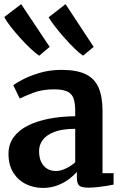

<svg xmlns="http://www.w3.org/2000/svg" viewBox="-20 -911 599 942"><path d="M190.2 11Q145 11 106.6 -8.1Q68.2 -27.1 45 -64.5Q21.7 -101.8 21.7 -156.3Q21.7 -203.6 47.2 -238.2Q72.6 -272.8 117.6 -295.2Q162.5 -317.5 221.8 -328.8Q281.1 -340.1 349 -340.7V-366.2Q349 -404.7 340.9 -427.9Q332.8 -451.2 310.3 -461.9Q287.8 -472.6 244.8 -472.6Q187 -472.6 143.9 -456Q100.8 -439.4 76.8 -427.7L45.2 -492.6Q57.1 -502.6 91.3 -520.7Q125.4 -538.7 174.8 -553.5Q224.2 -568.2 281.3 -568.2Q357.8 -568.2 401.7 -546.3Q445.6 -524.3 464.3 -479.6Q483 -434.9 483 -366V-61.4H537.3V-5.3Q525.9 -2.7 504.4 0.8Q482.9 4.3 458.6 7Q434.3 9.7 414.5 9.7Q380.6 9.7 368.8 -0.3Q357.1 -10.3 357.1 -41.1V-67.4Q344.6 -52.8 321 -34.2Q297.4 -15.7 264.4 -2.4Q231.5 11 190.2 11ZM255.1 -71.9Q276.6 -71.9 303.2 -84.5Q329.7 -97.1 349 -114.9V-279Q286.6 -278.9 247.3 -264Q208.1 -249.1 189.9 -224.7Q171.7 -200.2 171.7 -170.7Q171.7 -138 182.3 -116.1Q192.8 -94.2 211.7 -83Q230.5 -71.9 255.1 -71.9ZM171.9 -638Q155.8 -648.4 130.7 -672Q105.5 -695.5 79.1 -724.8Q52.6 -754 31.3 -781.6Q10 -809.1 0.8 -827.3L83.8 -890.7L223.6 -681.1L172.9 -638ZM387 -638Q371.3 -648.4 347.5 -671.4Q323.6 -694.4 298.1 -723.1Q272.6 -751.8 251.1 -779.4Q229.5 -806.9 218.5 -826.2L301.6 -890.7L439.5 -681.1L387.7 -638Z"/></svg>

Font: Merriweather Light
Style: Regular
Weight: 300
Version: Version 2.100